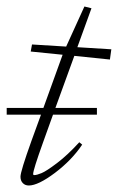

<svg xmlns="http://www.w3.org/2000/svg" viewBox="-37 -554 359 585"><path d="M50.8 11.2Q39.6 11.2 32.5 3.9Q25.4 -3.4 25.4 -15.6Q25.4 -31.7 59.1 -125.5L87.9 -204.6H-16.6V-225.1H95.2L153.8 -387.2L56.6 -397L60.5 -418.5L164.6 -412.1L220.2 -534.2L241.7 -528.8L198.7 -410.2L302.2 -403.8L297.9 -372.6L189.5 -383.8L131.8 -225.1H258.3V-204.6H124.5L93.8 -119.1Q64 -36.1 64 -23.9Q64 -20.5 67.4 -20.5Q75.2 -20.5 89.8 -26.6Q104.5 -32.7 136.7 -57.1Q168.9 -81.5 204.6 -120.6L213.4 -113.3Q181.6 -65.9 130.4 -27.3Q79.1 11.2 50.8 11.2Z"/></svg>

Font: Elstob ExtraLight
Style: Italic
Weight: 200
Italic angle: -20°
Designer: Peter S. Baker
Version: Version 1.015